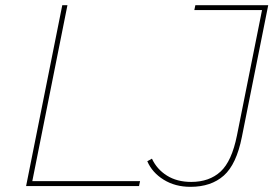

<svg xmlns="http://www.w3.org/2000/svg" viewBox="-20 -720 1084 743"><path d="M81 0 221 -700H241L105 -19H522L518 0ZM717 3Q658 3 613.5 -24.5Q569 -52 550 -96L568 -106Q587 -65 626 -40.5Q665 -16 720 -16Q790 -16 833.5 -56Q877 -96 897 -196L994 -681H732L736 -700H1018L916 -190Q895 -84 846 -40.5Q797 3 717 3Z"/></svg>

Font: Montserrat Thin
Style: Italic
Weight: 100
Italic angle: -11.3°
Designer: Julieta Ulanovsky
Foundry: Julieta Ulanovsky
Version: Version 9.000; ttfautohint (v1.8.4.7-5d5b)